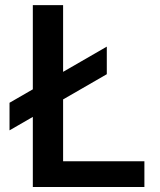

<svg xmlns="http://www.w3.org/2000/svg" viewBox="-20 -748 640 768"><path d="M111.3 0V-727.5H232.4V-103H557.6V0ZM18.1 -226.6V-336.9L407.2 -561.5V-451.2Z"/></svg>

Font: Inter Cardless
Style: Medium
Weight: 500
Designer: Rasmus Andersson
Foundry: rsms
Version: Version 4.001;git-9221beed3